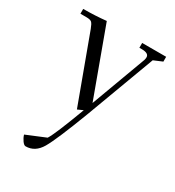

<svg xmlns="http://www.w3.org/2000/svg" viewBox="-180 -554 881 964"><g transform="rotate(30 261.0 -71.5)"><path d="M22 -411.1V-439Q89.8 -439 154.8 -445.8L298.8 -53.2L416 -370.1Q418.9 -378.9 418.9 -387.2Q418.9 -411.1 377 -411.1H363.8V-439H502.9V-411.1L453.1 -390.1L306.2 4.9Q234.4 194.3 202.4 248.8Q170.4 303.2 116.2 303.2Q106.9 303.2 95.9 287.8Q85 272.5 80.1 255.9L190.9 210Q213.4 175.3 278.8 0L247.1 14.2L105 -371.1Q95.7 -396 87.6 -403.6Q79.6 -411.1 56.2 -411.1Z"/></g></svg>

Font: Dihjauti
Style: Regular
Weight: 400
Designer: T. Christopher White
Version: Version 3.0.0